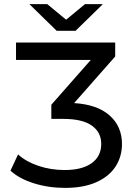

<svg xmlns="http://www.w3.org/2000/svg" viewBox="-20 -907 663 935"><path d="M514 -344.5C474 -380.2 416.3 -400.3 341 -405L541 -632V-700H58V-615H422L230 -397V-328H288C350 -328 396.3 -317.2 427 -295.5C457.7 -273.8 473 -244 473 -206C473 -166 457.5 -134.8 426.5 -112.5C395.5 -90.2 351.7 -79 295 -79C249.7 -79 206.8 -85.8 166.5 -99.5C126.2 -113.2 93.3 -131.7 68 -155L31 -76C59 -50 96.8 -29.5 144.5 -14.5C192.2 0.5 243 8 297 8C357 8 407.8 -1.3 449.5 -20C491.2 -38.7 522.3 -64.2 543 -96.5C563.7 -128.8 574 -165.3 574 -206C574 -262.7 554 -308.8 514 -344.5ZM481 -887H394L302 -811L210 -887H123L256 -757H348Z"/></svg>

Font: ICO Headline
Style: Regular
Weight: 500
Designer: Julieta Ulanovsky
Foundry: Julieta Ulanovsky
Version: Version 7.200